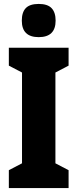

<svg xmlns="http://www.w3.org/2000/svg" viewBox="-20 -957 394 977"><path d="M329 0H25V-91L92 -126V-588L25 -623V-714H329V-623L262 -588V-126L329 -91ZM177 -937Q222 -937 242.5 -915.5Q263 -894 263 -852Q263 -768 177 -768Q91 -768 91 -852Q91 -895 111.5 -916Q132 -937 177 -937Z"/></svg>

Font: Noto Sans Gurmukhi UI ExtraCondensed Black
Style: Regular
Weight: 900
Width: 2
Designer: Jelle Bosma - Monotype Design Team
Foundry: Monotype Imaging Inc.
Version: Version 2.004; ttfautohint (v1.8.4.7-5d5b)